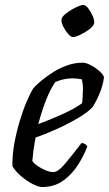

<svg xmlns="http://www.w3.org/2000/svg" viewBox="-20 -752 438 772"><path d="M149 0Q135 0 111.5 -12Q88 -24 65 -43.5Q42 -63 30 -84Q29 -129 38 -177Q47 -225 60.5 -269Q74 -313 88.5 -346.5Q103 -380 114 -397Q123 -408 143 -425Q163 -442 190 -459.5Q217 -477 248.5 -488.5Q280 -500 312 -500Q327 -500 347 -489Q367 -478 382 -464Q397 -450 398 -441Q394 -408 379.5 -374Q365 -340 351 -320Q333 -301 296.5 -279Q260 -257 214.5 -236Q169 -215 123 -199Q117 -166 114 -143Q111 -120 110 -105Q117 -94 132 -84Q147 -74 164 -67Q181 -60 194 -60Q212 -60 236.5 -88Q261 -116 308 -177Q316 -177 322.5 -172.5Q329 -168 331 -163Q319 -130 295.5 -92Q272 -54 236 -27Q200 0 149 0ZM134 -253Q185 -272 233.5 -294Q282 -316 310 -337Q313 -362 313 -382Q314 -396 313 -409Q312 -422 309 -433Q300 -435 290.5 -436Q281 -437 271 -437Q253 -437 235.5 -433Q218 -429 202 -422Q180 -389 163 -344Q146 -299 134 -253ZM273 -603Q265 -603 254 -615.5Q243 -628 235 -644Q227 -660 227 -672Q227 -683 244.5 -697Q262 -711 283.5 -721.5Q305 -732 315 -732Q324 -732 334 -719.5Q344 -707 351.5 -690.5Q359 -674 359 -662Q359 -650 342 -636.5Q325 -623 304.5 -613Q284 -603 273 -603Z"/></svg>

Font: Texturina
Style: Italic
Weight: 400
Italic angle: -11°
Designer: Guillermo Torres Carreño
Foundry: Omnibus-Type
Version: Version 1.002; ttfautohint (v1.8.3)